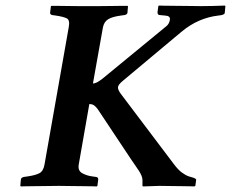

<svg xmlns="http://www.w3.org/2000/svg" viewBox="-20 -668 830 690"><path d="M578 -574Q588 -582 590.5 -596.5Q593 -611 574 -612L553 -614Q546 -615 546 -624L549 -646L551 -648Q551 -648 569 -647.5Q587 -647 613 -647Q639 -647 664 -646.5Q689 -646 702 -646Q722 -646 741.5 -646.5Q761 -647 774.5 -647.5Q788 -648 788 -648L790 -646L788 -624Q788 -619 784.5 -617Q781 -615 778 -614L764 -612Q729 -608 695.5 -593.5Q662 -579 630 -552L422 -378Q405 -364 404 -355Q403 -346 414 -331L605 -78Q620 -58 633.5 -48Q647 -38 659 -34L666 -32Q685 -27 685 -22L682 0L678 2Q678 2 664.5 1.5Q651 1 630.5 1Q610 1 589 0.5Q568 0 553 0L494 2L492 0V-21Q492 -35 478 -56Q464 -77 450 -97L331 -276Q325 -284 318.5 -289Q312 -294 301 -294L263 -77Q259 -54 276.5 -45Q294 -36 312 -34L326 -32Q333 -31 333 -23L330 0L328 2Q328 2 312 1.5Q296 1 273 1Q250 1 227.5 0.5Q205 0 191 0Q176 0 153.5 0.5Q131 1 108.5 1Q86 1 70.5 1.5Q55 2 55 2L53 0L55 -23Q56 -28 59 -29.5Q62 -31 65 -32L79 -34Q107 -38 121.5 -45.5Q136 -53 140 -77L227 -570Q232 -596 220 -602Q208 -608 181 -612L167 -614Q160 -616 160 -622L163 -646L165 -647Q165 -647 180.5 -647Q196 -647 218.5 -646.5Q241 -646 263.5 -646Q286 -646 301 -646Q314 -646 336.5 -646Q359 -646 382.5 -646.5Q406 -647 422 -647Q438 -647 438 -647L440 -646L438 -622Q437 -616 428 -614L414 -612Q384 -608 369 -599Q354 -590 350 -570L314 -368Q320 -368 327.5 -371.5Q335 -375 348 -385Z"/></svg>

Font: Libertinus Serif Semibold Italic
Style: Regular
Weight: 600
Italic angle: -11.5°
Designer: Philipp H. Poll, Khaled Hosny
Foundry: Caleb Maclennan
Version: Version 7.051;RELEASE